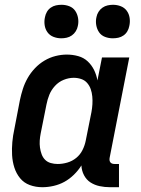

<svg xmlns="http://www.w3.org/2000/svg" viewBox="-20 -770 590 802"><path d="M157 12Q129 12 104.5 3Q80 -6 64 -25.5Q48 -45 40 -70Q32 -95 30.5 -122Q29 -149 31.5 -176.5Q34 -204 40 -231L63 -351Q68 -375 75.5 -398.5Q83 -422 95.5 -444Q108 -466 126 -485Q144 -504 166 -517Q188 -530 212 -536Q236 -542 259 -542Q284 -542 307 -535.5Q330 -529 346.5 -513.5Q363 -498 373 -477.5Q383 -457 387 -434L406 -530H520L438 -111Q437 -106 437.5 -101Q438 -96 441 -92Q444 -88 449 -86.5Q454 -85 459 -85H477V12H440Q417 12 396 7.5Q375 3 358 -8Q341 -19 331 -38Q321 -57 320 -79Q307 -58 288.5 -40Q270 -22 249 -10.5Q228 1 204 6.5Q180 12 157 12ZM221 -85Q241 -85 261.5 -91Q282 -97 298.5 -110.5Q315 -124 324.5 -143Q334 -162 338 -182L362 -302Q365 -318 366 -334.5Q367 -351 365.5 -367Q364 -383 359 -397.5Q354 -412 344 -423.5Q334 -435 319 -440Q304 -445 288 -445Q267 -445 246 -436.5Q225 -428 209.5 -411Q194 -394 186 -374Q178 -354 174 -333L150 -213Q147 -198 146 -183Q145 -168 147 -153.5Q149 -139 154 -125.5Q159 -112 168.5 -102.5Q178 -93 192 -89Q206 -85 221 -85ZM451 -610Q434 -610 418.5 -616Q403 -622 394 -635Q385 -648 382 -665Q379 -682 383 -699Q385 -710 391.5 -720.5Q398 -731 408 -738Q418 -745 429.5 -747.5Q441 -750 452 -750Q469 -750 484.5 -744Q500 -738 509.5 -725Q519 -712 521.5 -695Q524 -678 520 -661Q518 -650 512 -639.5Q506 -629 496 -622Q486 -615 474.5 -612.5Q463 -610 451 -610ZM236 -610Q219 -610 203.5 -616Q188 -622 178.5 -635Q169 -648 166.5 -665Q164 -682 168 -699Q170 -710 176 -720.5Q182 -731 192 -738Q202 -745 213.5 -747.5Q225 -750 237 -750Q254 -750 269.5 -744Q285 -738 294 -725Q303 -712 306 -695Q309 -678 305 -661Q303 -650 296.5 -639.5Q290 -629 280 -622Q270 -615 258.5 -612.5Q247 -610 236 -610Z"/></svg>

Font: Lode
Style: Bold Italic
Weight: 700
Italic angle: -11°
Monospace: yes
Designer: Belleve Invis
Foundry: Belleve Invis
Version: Version 29.2.0; ttfautohint (v1.8.3)